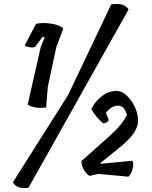

<svg xmlns="http://www.w3.org/2000/svg" viewBox="-20 -861 764 965"><path d="M322 -383 539 -839Q606 -849 626 -813L123 83Q62 90 45 55ZM263 -624 220 -422 212 -321Q155 -313 119 -335L185 -626L205 -672L195 -677L156 -625Q146 -621 127.5 -624Q109 -627 105 -634L161 -741Q191 -749 237 -742Q283 -735 298 -717ZM618 -282Q606 -330 573.5 -330Q541 -330 512 -295L527 -258Q520 -243 499 -241Q463 -270 439 -313Q459 -353 493 -378.5Q527 -404 565.5 -404Q604 -404 639 -355Q674 -306 674 -252.5Q674 -199 595 -131L484 -41L488 -38L645 -53Q653 -42 647 -14.5Q641 13 625 27L474 13L430 23Q414 14 401.5 -8Q389 -30 389 -51L540 -186Q591 -232 618 -282Z"/></svg>

Font: Tillana Medium
Style: Regular
Weight: 500
Designer: Lipi Raval (Devanagari, Latin), Jonny Pinhorn (Latin)
Foundry: Indian Type Foundry
Version: Version 2.003;PS 1.0;hotconv 1.0.79;makeotf.lib2.5.61930; tt